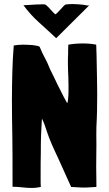

<svg xmlns="http://www.w3.org/2000/svg" viewBox="-20 -925 538 950"><path d="M138 5C154 5 175 2 182 0C181 -11 181 -24 181 -39C181 -96 181 -153 182 -170C182 -200 182 -227 183 -252C184 -277 185 -297 186 -313C187 -329 187 -337 188 -337C193 -326 196 -321 201 -307L211 -277C225 -234 245 -190 267 -144C288 -97 310 -49 332 0C345 0 383 4 405 3L457 0V-20C457 -36 456 -92 456 -100C456 -115 457 -192 457 -211C457 -240 456 -270 457 -297C460 -347 461 -404 461 -458C461 -486 460 -513 460 -538C459 -632 456 -706 456 -704C437 -708 415 -710 390 -710C365 -710 341 -708 318 -704C317 -687 317 -672 317 -658C316 -643 316 -629 316 -615C316 -591 317 -568 318 -545C319 -522 319 -497 319 -470C319 -459 318 -447 317 -435C316 -423 314 -416 312 -415C304 -429 289 -457 272 -492C265 -505 259 -518 253 -531C238 -562 229 -579 228 -582L213 -617C212 -618 199 -645 189 -664C185 -672 181 -682 176 -694L166 -698C159 -699 150 -701 141 -702C132 -703 100 -704 93 -704C79 -704 60 -702 48 -700C45 -657 42 -614 41 -569C40 -524 39 -478 39 -432C39 -369 40 -309 41 -252C42 -195 42 -111 42 -71V-1C57 -1 73 0 90 2C106 4 122 5 138 5ZM258 -736 421 -898H411C405 -899 397 -901 387 -902C373 -903 357 -905 340 -905C329 -905 318 -904 306 -903C302 -903 291 -892 282 -881C280 -879 263 -860 255 -854C249 -856 235 -873 229 -879C222 -888 208 -901 203 -903C196 -904 181 -904 174 -903C167 -903 158 -903 147 -902C135 -901 118 -900 96 -899C119 -868 144 -840 172 -815C200 -790 229 -763 258 -736Z"/></svg>

Font: Londrina Solid CC
Style: CC
Weight: 400
Designer: Marcelo Magalhaes
Foundry: Tipos Pereira
Version: Version 1.003;FEAKit 1.0